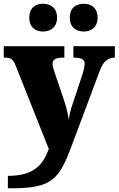

<svg xmlns="http://www.w3.org/2000/svg" viewBox="-23 -782 632 1023"><path d="M424 -614C459 -614 497 -634 497 -688C497 -743 459 -762 424 -762C385 -762 349 -743 349 -688C349 -634 385 -614 424 -614ZM206 -614C243 -614 281 -634 281 -688C281 -743 243 -762 206 -762C169 -762 133 -743 133 -688C133 -634 169 -614 206 -614ZM19 155V221H42C254 221 292 173 358 -3L509 -406C526 -452 549 -473 585 -475H589V-536H368V-475H373C412 -473 428 -467 428 -442C428 -429 421 -399 417 -388L357 -207C352 -192 347 -171 343 -142C341 -166 333 -204 320 -242L267 -399C262 -413 257 -429 257 -442C257 -464 272 -475 315 -475H320V-536H-3V-475H2C32 -475 46 -470 61 -431L237 12C206 94 161 155 19 155Z"/></svg>

Font: Noto Serif Thai Black
Style: Regular
Weight: 900
Designer: Monotype Design Team
Foundry: Monotype Imaging Inc.
Version: Version 2.002